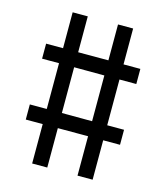

<svg xmlns="http://www.w3.org/2000/svg" viewBox="-112 -835 792 920"><g transform="rotate(15 284.0 -375.0)"><path d="M517.5 -497H434V-270H517.5V-195.5H434V0H359V-195.5H209V0H134V-195.5H50V-270.5H134V-497.5H50V-572H134V-750H209V-572H359V-750H434V-572H517.5ZM359 -270V-497L209 -497.5V-270.5Z"/></g></svg>

Font: Mohave
Style: Regular
Weight: 400
Designer: Gumpita Rahayu
Foundry: Tokotype
Version: Version 2.003; ttfautohint (v1.8.3)